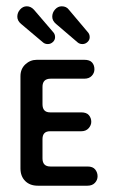

<svg xmlns="http://www.w3.org/2000/svg" viewBox="-20 -590 360 610"><path d="M100 0Q75 0 60 -15Q45 -30 45 -55V-348Q45 -371 60.5 -385.5Q76 -400 97 -400H248Q265 -400 272.5 -391.5Q280 -383 280 -370Q280 -358 271.5 -349Q263 -340 248 -340H141Q115 -340 115 -314V-259Q115 -233 139 -233H238Q255 -233 262.5 -224Q270 -215 270 -203Q270 -192 261.5 -182.5Q253 -173 238 -173H139Q115 -173 115 -148V-87Q115 -61 140 -61H258Q275 -61 282.5 -51.5Q290 -42 290 -30Q290 -18 281.5 -9Q273 0 258 0ZM148 -489Q155 -482 155 -472Q155 -463 148 -456.5Q141 -450 132 -450Q123 -450 117 -455L47 -514Q35 -524 35 -537Q35 -550 44 -560Q53 -570 65 -570Q78 -570 88 -559ZM258 -489Q265 -482 265 -472Q265 -463 258 -456.5Q251 -450 242 -450Q233 -450 227 -455L158 -514Q146 -524 146 -537Q146 -550 155 -560Q164 -570 176 -570Q191 -570 199 -559Z"/></svg>

Font: Dongle
Style: Regular
Weight: 400
Designer: Yanghee Ryu
Foundry: Yanghee Ryu
Version: Version 2.000